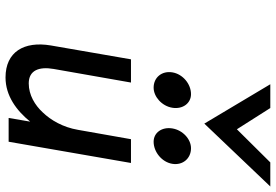

<svg xmlns="http://www.w3.org/2000/svg" viewBox="-168 -796 975 678"><g transform="rotate(90 319.0 -456.5)"><path d="M480 -512C516 -512 552 -541 558 -578C564 -615 539 -644 503 -644C471 -644 439 -615 433 -578C427 -541 448 -512 480 -512ZM289 -512C321 -512 354 -541 360 -578C366 -615 344 -644 312 -644C276 -644 241 -615 235 -578C229 -541 253 -512 289 -512ZM140 -149C124 -54 163 11 253 11C318 11 370 -28 409 -76L396 0H480L555 -432H471L438 -245C429 -192 404 -149 376 -120C351 -93 315 -71 274 -71C228 -71 214 -107 223 -159L271 -432H189ZM416 -691 638 -924H553L436 -806L361 -924H277Z"/></g></svg>

Font: Charger Monospace
Style: Regular
Weight: 400
Designer: Jasper
Foundry: Cannot Into Space Fonts
Version: Version 0.980